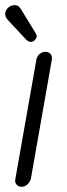

<svg xmlns="http://www.w3.org/2000/svg" viewBox="-22 -719 256 739"><path d="M96.7 -30.3Q93.8 -18.6 83.5 -9.3Q73.2 0 61.5 0Q48.8 0 41.5 -8.8Q34.2 -17.6 37.1 -30.3L118.2 -490.2Q120.1 -502 129.9 -510.7Q139.6 -519.5 153.3 -519.5Q166 -519.5 172.9 -510.7Q179.7 -502 177.7 -490.2ZM96.7 -557.6Q89.8 -557.6 84 -562Q78.1 -566.4 74.2 -571.3L7.8 -642.6Q2.9 -648.4 0 -654.8Q-2.9 -661.1 -2 -668.9Q1 -682.6 11.2 -690.9Q21.5 -699.2 34.2 -699.2Q44.9 -699.2 51.3 -692.9Q57.6 -686.5 60.5 -680.7L114.3 -592.8Q120.1 -583 119.1 -576.2Q117.2 -569.3 110.8 -563.5Q104.5 -557.6 96.7 -557.6Z"/></svg>

Font: Quicksand
Style: Italic
Weight: 400
Designer: Andrew Paglinawan
Foundry: Andrew Paglinawan
Version: Version 3.006